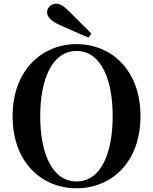

<svg xmlns="http://www.w3.org/2000/svg" viewBox="-20 -997 825 1036"><path d="M473 -816C433 -856 392 -896 356 -933C323 -966 304 -977 283 -977C255 -977 234 -954 234 -931C234 -910 249 -887 298 -864C351 -841 404 -816 458 -794ZM393 19C578 19 738 -118 738 -370C738 -623 577 -759 393 -759C209 -759 48 -621 48 -370C48 -117 209 19 393 19ZM393 -18C261 -18 197 -170 197 -370C197 -569 261 -722 393 -722C525 -722 588 -569 588 -370C588 -170 525 -18 393 -18Z"/></svg>

Font: Noto Serif CJK HK
Style: Bold
Weight: 700
Designer: Ryoko NISHIZUKA 西塚涼子 (kana & ideographs); Frank Grießhammer (Latin, Greek & Cyrillic); Wenlong ZHANG 张文龙 (bopomofo); San
Foundry: Adobe
Version: Version 2.001;hotconv 1.1.0;makeotfexe 2.6.0